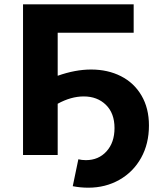

<svg xmlns="http://www.w3.org/2000/svg" viewBox="-20 -720 746 892"><path d="M403 -397Q481 -397 542 -366Q603 -335 637.5 -276Q672 -217 672 -137Q672 -52 635.5 13.5Q599 79 534.5 115.5Q470 152 390 152Q353 152 318 145L344 20Q360 24 379 24Q438 24 475 -17Q512 -58 512 -125Q512 -194 472 -233Q432 -272 369 -272Q310 -272 248 -238V0H87V-700H601V-568H248V-368Q330 -397 403 -397Z"/></svg>

Font: APTA Sans Regular
Style: Bold Italic
Weight: 700
Version: Version 7.200